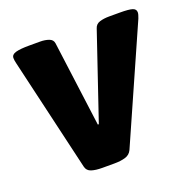

<svg xmlns="http://www.w3.org/2000/svg" viewBox="-100 -623 717 723"><g transform="rotate(-20 258.5 -261.5)"><path d="M191 2Q165 2 148 -3.5Q131 -9 127 -26L21 -480Q18 -492 18 -501Q18 -515 36 -520Q54 -525 89 -525H134Q153 -525 168.5 -519.5Q184 -514 186 -499L231 -157H235L351 -499Q356 -515 372.5 -520Q389 -525 410 -525H453Q489 -525 503 -520.5Q517 -516 517 -503Q517 -495 511 -480L310 -26Q302 -9 283.5 -3.5Q265 2 239 2Z"/></g></svg>

Font: Asap ExtraBold
Style: Italic
Weight: 800
Italic angle: -6°
Designer: Pablo Cosgaya
Foundry: Omnibus-Type
Version: Version 3.001; ttfautohint (v1.8.4.7-5d5b)